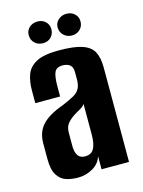

<svg xmlns="http://www.w3.org/2000/svg" viewBox="-102 -700 574 770"><g transform="rotate(-15 185.0 -315.5)"><path d="M126 8Q100 8 77.5 1Q55 -6 40.5 -28.5Q26 -51 26 -95V-161Q26 -208 53.5 -237.5Q81 -267 140 -288Q171 -301 189 -311Q207 -321 215 -335.5Q223 -350 223 -375V-402Q223 -418 218 -426.5Q213 -435 203.5 -439Q194 -443 182 -443Q156 -443 148 -425.5Q140 -408 140 -367V-325H37V-378Q37 -415 47.5 -443.5Q58 -472 89 -488.5Q120 -505 182 -505Q245 -505 279 -493.5Q313 -482 326 -457.5Q339 -433 339 -391V0H225V-55Q217 -26 188.5 -9Q160 8 126 8ZM175 -67Q202 -67 212.5 -87.5Q223 -108 223 -145V-272Q217 -262 203 -254.5Q189 -247 175 -238Q156 -225 146 -211.5Q136 -198 136 -174V-123Q136 -102 141 -89.5Q146 -77 155 -72Q164 -67 175 -67ZM130 -549Q109 -549 95.5 -562Q82 -575 82 -595Q82 -614 95.5 -626.5Q109 -639 130 -639Q150 -639 163 -626.5Q176 -614 176 -595Q176 -575 163 -562Q150 -549 130 -549ZM250 -549Q230 -549 216 -562Q202 -575 202 -595Q202 -614 216 -626.5Q230 -639 250 -639Q270 -639 283.5 -626.5Q297 -614 297 -595Q297 -575 283.5 -562Q270 -549 250 -549Z"/></g></svg>

Font: Alumni Sans Thin
Style: Bold
Weight: 700
Version: Version 1.018